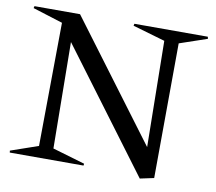

<svg xmlns="http://www.w3.org/2000/svg" viewBox="-71 -682 872 776"><g transform="rotate(10 365.0 -294.0)"><path d="M549.8 12.2 180.2 -482.9 185.1 -46.9 317.9 -7.8 316.9 0H14.2L13.2 -7.8L126 -46.9L130.9 -553.2L7.8 -591.8L9.8 -600.1H196.8L557.1 -118.2L550.8 -553.2L418 -591.8L419.9 -600.1H721.2L723.1 -591.8L609.9 -553.2L606.9 0Z"/></g></svg>

Font: Halibut
Style: Regular
Weight: 400
Designer: Matteo Maggi
Foundry: Collletttivo
Version: Version 3.080 | FøM Fix